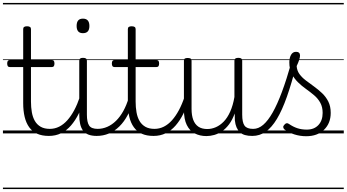

<svg xmlns="http://www.w3.org/2000/svg" viewBox="-20 -909 2362 1308"><path d="M313 17Q266 17 233 2Q200 -13 179 -42Q158 -71 148 -112.5Q138 -154 138 -206V-452H48Q38 -452 33.5 -458Q29 -464 29 -476Q29 -489 33.5 -494.5Q38 -500 48 -500H138V-711Q138 -721 144.5 -725.5Q151 -730 164 -730Q177 -730 184 -725.5Q191 -721 191 -711V-500H331Q342 -500 346.5 -494.5Q351 -489 351 -476Q351 -464 346.5 -458Q342 -452 331 -452H191V-217Q191 -178 197 -144Q203 -110 217.5 -85Q232 -60 257 -45.5Q282 -31 320 -31Q330 -31 335 -23.5Q340 -16 339.5 -7Q339 2 332.5 9.5Q326 17 313 17ZM0 369H388V379H0ZM0 -20H388V0H0ZM0 -505H388V-500H0ZM0 -889H388V-879H0Z M313 17Q302 17 296.5 9.5Q291 2 291.5 -7Q292 -16 299 -23.5Q306 -31 319 -31Q353 -31 383 -46Q413 -61 438.5 -89.5Q464 -118 485.5 -158Q507 -198 524 -249Q527 -259 536 -259Q545 -259 551.5 -252Q558 -245 555 -235Q539 -180 516 -134Q493 -88 463.5 -54Q434 -20 396.5 -1.5Q359 17 313 17ZM388 369V379ZM388 -20V0ZM388 -505V-500ZM388 -889V-879Z M639 17Q606 17 582.5 8Q559 -1 545.5 -19.5Q532 -38 526 -64.5Q520 -91 520 -126V-496Q520 -506 526.5 -510.5Q533 -515 545 -515Q559 -515 565.5 -510.5Q572 -506 572 -496V-128Q572 -77 587 -54Q602 -31 646 -31Q655 -31 659.5 -23.5Q664 -16 663.5 -7Q663 2 657 9.5Q651 17 639 17ZM545 -683Q523 -683 512.5 -695.5Q502 -708 502 -732Q502 -757 512.5 -769.5Q523 -782 545 -782Q567 -782 578 -769.5Q589 -757 589 -732Q589 -707 578 -695Q567 -683 545 -683ZM388 369H713V379H388ZM388 -20H713V0H388ZM388 -505H713V-500H388ZM388 -889H713V-879H388Z M638 17Q627 17 621.5 9.5Q616 2 616.5 -7Q617 -16 624 -23.5Q631 -31 644 -31Q679 -31 711 -45Q743 -59 770.5 -86Q798 -113 820 -152.5Q842 -192 857 -243Q860 -253 869 -253Q878 -253 885 -246.5Q892 -240 889 -230Q874 -171 850 -125.5Q826 -80 793.5 -48Q761 -16 722 0.5Q683 17 638 17ZM713 369V379ZM713 -20V0ZM713 -505V-500ZM713 -889V-879Z M1026 17Q979 17 946 2Q913 -13 892 -42Q871 -71 861 -112.5Q851 -154 851 -206V-452H761Q751 -452 746.5 -458Q742 -464 742 -476Q742 -489 746.5 -494.5Q751 -500 761 -500H851V-711Q851 -721 857.5 -725.5Q864 -730 877 -730Q890 -730 897 -725.5Q904 -721 904 -711V-500H1044Q1055 -500 1059.5 -494.5Q1064 -489 1064 -476Q1064 -464 1059.5 -458Q1055 -452 1044 -452H904V-217Q904 -178 910 -144Q916 -110 930.5 -85Q945 -60 970 -45.5Q995 -31 1033 -31Q1043 -31 1048 -23.5Q1053 -16 1052.5 -7Q1052 2 1045.5 9.5Q1039 17 1026 17ZM713 369H1101V379H713ZM713 -20H1101V0H713ZM713 -505H1101V-500H713ZM713 -889H1101V-879H713Z M1026 17Q1015 17 1009.5 9.5Q1004 2 1004.5 -7Q1005 -16 1012 -23.5Q1019 -31 1032 -31Q1066 -31 1096 -46Q1126 -61 1151.5 -89.5Q1177 -118 1198.5 -158Q1220 -198 1237 -249Q1240 -259 1249 -259Q1258 -259 1264.5 -252Q1271 -245 1268 -235Q1252 -180 1229 -134Q1206 -88 1176.5 -54Q1147 -20 1109.5 -1.5Q1072 17 1026 17ZM1101 369V379ZM1101 -20V0ZM1101 -505V-500ZM1101 -889V-879Z M1386 18Q1342 18 1307 0Q1272 -18 1252.5 -57.5Q1233 -97 1233 -161V-496Q1233 -506 1239 -510Q1245 -514 1258 -514Q1272 -514 1278.5 -510Q1285 -506 1285 -496V-167Q1285 -123 1296.5 -92.5Q1308 -62 1331.5 -46Q1355 -30 1392 -30Q1422 -30 1450.5 -42.5Q1479 -55 1504 -80.5Q1529 -106 1548 -148Q1567 -190 1577 -248V-497Q1577 -506 1583.5 -510.5Q1590 -515 1604 -515Q1617 -515 1623.5 -510.5Q1630 -506 1630 -497V-128Q1630 -75 1646 -53Q1662 -31 1704 -31Q1713 -31 1717.5 -23.5Q1722 -16 1721.5 -7Q1721 2 1715 9.5Q1709 17 1698 17Q1670 17 1649 11Q1628 5 1614 -8.5Q1600 -22 1591.5 -41.5Q1583 -61 1580 -89L1579 -136Q1563 -92 1540.5 -62Q1518 -32 1492 -14.5Q1466 3 1439 10.5Q1412 18 1386 18ZM1101 369H1772V379H1101ZM1101 -20H1772V0H1101ZM1101 -505H1772V-500H1101ZM1101 -889H1772V-879H1101Z M1699 17Q1687 17 1681.5 9.5Q1676 2 1677.5 -7Q1679 -16 1686 -23.5Q1693 -31 1705 -31Q1741 -31 1773.5 -59Q1806 -87 1837.5 -142.5Q1869 -198 1900.5 -282.5Q1932 -367 1964 -480Q1967 -491 1976.5 -492Q1986 -493 1994 -486.5Q2002 -480 1999 -468Q1967 -342 1934.5 -250Q1902 -158 1866.5 -99Q1831 -40 1790 -11.5Q1749 17 1699 17ZM1772 369V379ZM1772 -20V0ZM1772 -505V-500ZM1772 -889V-879Z M2066 19Q2024 19 1985 6.5Q1946 -6 1917 -28Q1910 -35 1909.5 -43Q1909 -51 1918 -60Q1925 -68 1932 -69.5Q1939 -71 1948 -65Q1977 -45 2006 -35.5Q2035 -26 2070 -26Q2120 -26 2149 -57Q2178 -88 2178 -140Q2178 -180 2162 -209Q2146 -238 2120 -260Q2094 -282 2064.5 -303Q2035 -324 2009.5 -349Q1984 -374 1967.5 -406.5Q1951 -439 1951 -485Q1951 -514 1962.5 -535Q1974 -556 1997 -556Q2010 -556 2017 -549.5Q2024 -543 2024 -531Q2024 -519 2018 -500.5Q2012 -482 2001 -459Q2003 -428 2020 -404.5Q2037 -381 2063.5 -361Q2090 -341 2119 -320Q2148 -299 2174 -274.5Q2200 -250 2216.5 -217.5Q2233 -185 2233 -140Q2233 -69 2187.5 -25Q2142 19 2066 19ZM1772 369H2322V379H1772ZM1772 -20H2322V0H1772ZM1772 -505H2322V-500H1772ZM1772 -889H2322V-879H1772Z"/></svg>

Font: Playwrite HR Lijeva Guides
Style: Regular
Weight: 400
Designer: Veronika Burian, José Scaglione
Foundry: TypeTogether
Version: Version 1.003